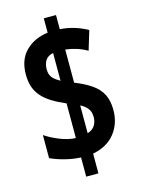

<svg xmlns="http://www.w3.org/2000/svg" viewBox="-122 -829 704 957"><g transform="rotate(-15 229.5 -350.5)"><path d="M201 -41Q161 -43 121 -53Q81 -63 46 -79V-198Q79 -176 120.5 -159.5Q162 -143 201 -141V-320Q161 -337 131 -355.5Q101 -374 81 -396.5Q61 -419 51.5 -447Q42 -475 42 -511Q42 -588 86.5 -632Q131 -676 201 -685V-759H264V-686Q299 -684 335 -673.5Q371 -663 405 -644L375 -545Q349 -560 320.5 -569Q292 -578 264 -581V-410Q317 -389 351 -365Q385 -341 401.5 -308.5Q418 -276 418 -229Q418 -158 378 -108Q338 -58 264 -44V58H201ZM264 -149Q290 -157 302 -176Q314 -195 314 -220Q314 -237 308.5 -250Q303 -263 292 -273.5Q281 -284 264 -293ZM201 -580Q173 -574 161 -555.5Q149 -537 149 -509Q149 -492 154.5 -479.5Q160 -467 171.5 -457Q183 -447 201 -437Z"/></g></svg>

Font: Noto Sans Display ExtraCondensed
Style: Regular
Weight: 400
Width: 2
Version: Version 2.003